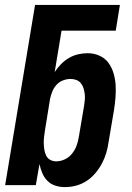

<svg xmlns="http://www.w3.org/2000/svg" viewBox="-20 -755 540 783"><path d="M245 8Q224 8 205.5 2Q187 -4 173.5 -17.5Q160 -31 152.5 -49Q145 -67 141 -86L126 0H1L123 -735H469L452 -630H231L203 -461Q214 -478 228.5 -493Q243 -508 261 -518.5Q279 -529 298.5 -533.5Q318 -538 337 -538Q363 -538 385.5 -528Q408 -518 422 -499Q436 -480 443 -456.5Q450 -433 451.5 -408.5Q453 -384 451 -358Q449 -332 445 -307L423 -177Q420 -154 413.5 -132Q407 -110 396 -89Q385 -68 369 -49Q353 -30 333 -17Q313 -4 290.5 2Q268 8 245 8ZM209 -97Q227 -97 244 -105Q261 -113 273 -127.5Q285 -142 291.5 -159Q298 -176 301 -194L323 -324Q325 -336 326 -348.5Q327 -361 325.5 -372.5Q324 -384 320.5 -395.5Q317 -407 309.5 -416Q302 -425 291 -429Q280 -433 268 -433Q252 -433 236.5 -427Q221 -421 210 -408.5Q199 -396 193 -381Q187 -366 184 -351L163 -221Q161 -208 159.5 -195Q158 -182 158.5 -169Q159 -156 161 -143.5Q163 -131 168.5 -120Q174 -109 185 -103Q196 -97 209 -97Z"/></svg>

Font: Iosevka Curly XBdObl
Style: Regular
Weight: 800
Italic angle: -9°
Monospace: yes
Designer: Belleve Invis
Foundry: Belleve Invis
Version: Version 11.1.0; ttfautohint (v1.8.3)